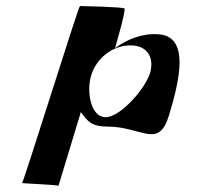

<svg xmlns="http://www.w3.org/2000/svg" viewBox="-20 -526 665 634"><path d="M538 -145C572 -258 610 -410 499 -413C448 -416 397 -395 360 -367L379 -436C381 -443 394 -493 391 -498C388 -503 251 -506 244 -506C239 -506 58 76 53 78C48 80 177 84 173 88L247 -156C269 -125 283 -108 335 -108C448 -108 504 -32 538 -145ZM477 -290C464 -237 378 -139 329 -139C279 -139 265 -224 281 -277C298 -333 349 -373 404 -376C461 -379 489 -343 477 -290Z"/></svg>

Font: Drag You Down
Style: Regular
Weight: 400
Designer: Robert Jablonski
Foundry: Cannot Into Space Fonts
Version: Version 0.97